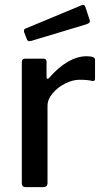

<svg xmlns="http://www.w3.org/2000/svg" viewBox="-20 -772 436 792"><path d="M70 -16V-515Q70 -530 83 -530H160Q172 -530 172 -517V-454Q172 -448 175.5 -447Q179 -446 183 -451Q220 -494 259.5 -517Q299 -540 337 -540Q372 -540 372 -526V-448Q372 -436 361 -438Q342 -443 308 -443Q280 -443 249 -427.5Q218 -412 197 -387Q176 -362 176 -336V-17Q176 0 157 0H86Q70 0 70 -16ZM349 -692Q351 -686 351 -685Q351 -677 337 -672L108 -603Q105 -602 101 -602Q93 -602 90 -612L80 -638Q79 -640 79 -644Q79 -653 85 -654L318 -751L322 -752Q329 -752 332 -744Z"/></svg>

Font: Libre Franklin Medium
Style: Regular
Weight: 500
Designer: Pablo Impallari, Rodrigo Fuenzalida
Foundry: Impallari Type
Version: Version 1.002; ttfautohint (v1.5)